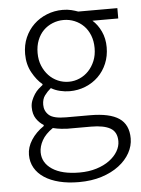

<svg xmlns="http://www.w3.org/2000/svg" viewBox="-56 -591 654 889"><g transform="rotate(-5 271.5 -146.5)"><path d="M275 254Q225 254 184.5 244Q144 234 115 215Q86 196 70.5 169Q55 142 55 108Q55 73 76.5 39.5Q98 6 135 -19V-24Q115 -36 101 -57Q87 -78 87 -110Q87 -127 93 -142Q99 -157 107.5 -170Q116 -183 126.5 -192.5Q137 -202 146 -209V-213Q120 -234 99 -272Q78 -310 78 -358Q78 -400 93 -434.5Q108 -469 134 -494Q160 -519 195 -533Q230 -547 269 -547Q291 -547 309 -542.5Q327 -538 340 -533H522V-485H402Q426 -464 441.5 -431Q457 -398 457 -357Q457 -316 442.5 -281.5Q428 -247 402.5 -222Q377 -197 342.5 -183Q308 -169 269 -169Q247 -169 224 -174.5Q201 -180 183 -191Q166 -177 153.5 -160Q141 -143 141 -117Q141 -88 162 -69Q183 -50 241 -50H353Q444 -50 487.5 -20.5Q531 9 531 73Q531 108 513 140.5Q495 173 461.5 198.5Q428 224 381 239Q334 254 275 254ZM269 -213Q295 -213 319 -223.5Q343 -234 361 -253Q379 -272 390 -298.5Q401 -325 401 -358Q401 -391 390.5 -417.5Q380 -444 362 -462Q344 -480 320 -490Q296 -500 269 -500Q242 -500 217.5 -490Q193 -480 175 -462Q157 -444 146.5 -417.5Q136 -391 136 -358Q136 -325 147 -298.5Q158 -272 176 -253Q194 -234 218 -223.5Q242 -213 269 -213ZM282 210Q325 210 360.5 199Q396 188 421 169.5Q446 151 459.5 128Q473 105 473 81Q473 38 442.5 20.5Q412 3 353 3H243Q234 3 215 1Q196 -1 176 -6Q141 18 125.5 46Q110 74 110 101Q110 150 155 180Q200 210 282 210Z"/></g></svg>

Font: Kinto Sans Light
Style: Regular
Weight: 300
Designer: Authors: Ryoko NISHIZUKA  (kana & ideographs); Paul D. Hunt (Latin, Greek & Cyrillic); Wenlong ZHANG  (bopomofo); Sandol
Foundry: Adobe Systems Incorporated, ookami Inc.
Version: Version 0.001